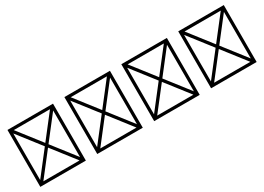

<svg xmlns="http://www.w3.org/2000/svg" viewBox="-9 -1840 4019 2921"><g transform="rotate(-30 2000.0 -380.0)"><path d="M100 120H900V-880H100ZM500 -421 182 -830H818ZM532 -380 850 -789V29ZM182 70 500 -339 818 70ZM150 -789 468 -380 150 29Z M1100 120H1900V-880H1100ZM1500 -421 1182 -830H1818ZM1532 -380 1850 -789V29ZM1182 70 1500 -339 1818 70ZM1150 -789 1468 -380 1150 29Z M2100 120H2900V-880H2100ZM2500 -421 2182 -830H2818ZM2532 -380 2850 -789V29ZM2182 70 2500 -339 2818 70ZM2150 -789 2468 -380 2150 29Z M3100 120H3900V-880H3100ZM3500 -421 3182 -830H3818ZM3532 -380 3850 -789V29ZM3182 70 3500 -339 3818 70ZM3150 -789 3468 -380 3150 29Z"/></g></svg>

Font: Adobe NotDef
Style: Regular
Weight: 400
Monospace: yes
Foundry: Adobe Systems Incorporated
Version: Version 1.000;PS 1;hotconv 1.0.98;makeotf.lib2.5.65220